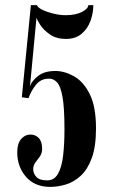

<svg xmlns="http://www.w3.org/2000/svg" viewBox="-20 -720 452 752"><path d="M177 12Q116 12 81.8 -27.5Q47.5 -67 47.5 -123.5Q47.5 -158 62.8 -175.5Q78 -193 99 -193Q119 -193 132 -179.2Q145 -165.5 145 -137Q145 -119.5 136.2 -107.2Q127.5 -95 118.8 -83.8Q110 -72.5 110 -57.5Q110 -40.5 122.5 -27Q135 -13.5 165 -13.5Q192.5 -13.5 207.2 -39.5Q222 -65.5 227.2 -110.5Q232.5 -155.5 232.5 -213.5Q232.5 -298 224.8 -340.8Q217 -383.5 203.2 -397.8Q189.5 -412 172.5 -412Q140 -412 121 -388.2Q102 -364.5 91.5 -335.5L65.5 -339L101 -700H124.5Q128 -690 147.2 -681Q166.5 -672 191.2 -666.2Q216 -660.5 237.5 -660.5Q276 -660.5 300.8 -673.2Q325.5 -686 326 -700H345.5Q345.5 -669 334.5 -638.5Q323.5 -608 299.8 -587.8Q276 -567.5 238.5 -567.5Q201 -567.5 176 -584.8Q151 -602 137.8 -622.2Q124.5 -642.5 123 -651.5L97.5 -382.5Q105 -404 129.8 -423Q154.5 -442 196.5 -442Q232.5 -442 269.5 -421.5Q306.5 -401 331.2 -352Q356 -303 356 -217Q356 -146 339.5 -101Q323 -56 296.2 -31.5Q269.5 -7 238 2.5Q206.5 12 177 12Z"/></svg>

Font: Imbue 50pt
Style: Bold
Weight: 700
Designer: Tyler Finck
Foundry: Etcetera Type Company
Version: Version 1.102; ttfautohint (v1.8.3)